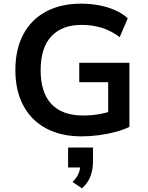

<svg xmlns="http://www.w3.org/2000/svg" viewBox="-20 -735 808 1049"><path d="M426 10Q312 10 231 -34Q150 -78 107 -159Q64 -240 64 -352Q64 -465 107 -546.5Q150 -628 231 -671.5Q312 -715 423 -715Q475 -715 522 -706Q569 -697 609.5 -679Q650 -661 678 -635L634 -532Q586 -568 535 -583.5Q484 -599 425 -599Q319 -599 260.5 -536.5Q202 -474 202 -352Q202 -229 261 -166.5Q320 -104 434 -104Q481 -104 523 -111.5Q565 -119 602 -133L571 -74V-286H413V-392H687V-42Q655 -26 612 -14.5Q569 -3 521 3.5Q473 10 426 10ZM428 294 376 259Q400 236 409.5 212Q419 188 419 164L447 180H352V71H488V148Q488 191 474.5 227.5Q461 264 428 294Z"/></svg>

Font: Nunito Sans 9pt
Style: Bold
Weight: 700
Version: Version 3.101;gftools[0.9.27]